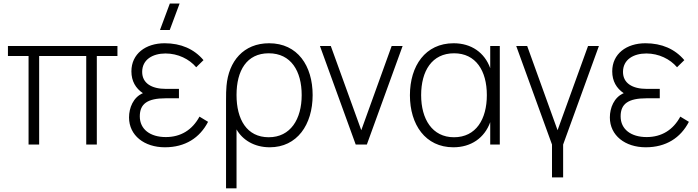

<svg xmlns="http://www.w3.org/2000/svg" viewBox="-20 -792 3823 1052"><path d="M136.5 0H194.5V-485H452.5V0H510.5V-485H623.5V-540H23.5V-485H136.5Z M883.5 15C994.5 15 1074.5 -36.5 1120 -124.5L1073 -153C1033.5 -80 970.5 -41 888.5 -41C803 -41 746 -83.5 746 -154.5C746 -223 787.5 -253.5 888.5 -253.5H960.5V-305H889C810 -305 759 -336.5 759 -398C759 -466 817 -499 887 -499C955 -499 1017 -468.5 1055 -423.5L1095 -462.5C1043.5 -523.5 971.5 -555 882 -555C778 -555 700 -497 700 -401C700 -347.5 723.5 -308 763 -281.5C710 -259 687 -201 687 -148.5C687 -49.5 771 15 883.5 15ZM856.5 -627.5H910L964 -772.5H910.5Z M1218.5 -239V240H1276V-83C1309 -25 1373.5 15 1458 15C1607.5 15 1693 -108.5 1693 -271C1693 -431 1611 -555 1454.5 -555C1314.5 -555 1232.5 -456.5 1221 -321C1219 -302 1218.5 -275 1218.5 -239ZM1276 -271.5C1276 -405.5 1332 -500 1452.5 -500C1574.5 -500 1633 -402.5 1633 -271C1633 -139 1571.5 -40 1452.5 -40C1332 -40 1276 -138 1276 -271.5Z M1929 0H1990L2186 -540H2126L1959.5 -78.5L1792.5 -540H1733Z M2464 15C2561 15 2634.5 -36 2666 -122.5V0H2718.5V-540H2666V-418.5C2635 -504 2562.5 -555 2465.5 -555C2310.5 -555 2226 -431 2226 -270C2226 -109 2311 15 2464 15ZM2287.5 -270.5C2287.5 -403 2346.5 -500 2468 -500C2587 -500 2647.5 -404.5 2647.5 -271C2647.5 -138.5 2588 -40 2467.5 -40C2348 -40 2287.5 -140 2287.5 -270.5Z M3004.5 180H3065.5V0L3261.5 -540H3202L3035 -78.5L2868.5 -540H2808.5L3004.5 0Z M3518 15C3629 15 3709 -36.5 3754.5 -124.5L3707.5 -153C3668 -80 3605 -41 3523 -41C3437.5 -41 3380.5 -83.5 3380.5 -154.5C3380.5 -223 3422 -253.5 3523 -253.5H3595V-305H3523.5C3444.5 -305 3393.5 -336.5 3393.5 -398C3393.5 -466 3451.5 -499 3521.5 -499C3589.5 -499 3651.5 -468.5 3689.5 -423.5L3729.5 -462.5C3678 -523.5 3606 -555 3516.5 -555C3412.5 -555 3334.5 -497 3334.5 -401C3334.5 -347.5 3358 -308 3397.5 -281.5C3344.5 -259 3321.5 -201 3321.5 -148.5C3321.5 -49.5 3405.5 15 3518 15Z"/></svg>

Font: Eudonet Light
Style: Regular
Weight: 300
Designer: Mikhail Sharanda
Foundry: Mikhail Sharanda
Version: Version 4.503;Glyphs 3.1.2 (3151)